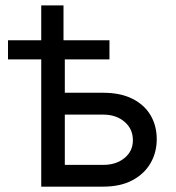

<svg xmlns="http://www.w3.org/2000/svg" viewBox="-20 -696 655 716"><path d="M9.8 -474.6V-545.9H388.2V-474.6ZM133.8 -545.9V-675.8H216.8V-545.9ZM208 -350.1H364.7Q429.2 -350.1 473.9 -327.6Q518.6 -305.2 541.5 -266.1Q564.5 -227.1 564.5 -176.8Q564.5 -127.4 541.3 -87.4Q518.1 -47.4 473.6 -23.7Q429.2 0 364.7 0H133.8V-545.9H221.7V-81.1H364.7Q413.1 -81.1 444.3 -106.7Q475.6 -132.3 475.6 -172.9Q475.6 -215.3 444.3 -241.9Q413.1 -268.6 364.7 -268.6H208Z"/></svg>

Font: Inter Variable LoSnoCo
Style: Regular
Weight: 400
Designer: Rasmus Andersson
Foundry: rsms
Version: Version 4.000;git-a52131595; featfreeze: case,dlig,ss01,ss02